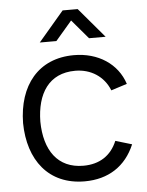

<svg xmlns="http://www.w3.org/2000/svg" viewBox="-54 -804 663 864"><g transform="rotate(-5 277.0 -372.5)"><path d="M294 15C401 15 480 -36.5 520.5 -132.5L446.5 -154.5C419.5 -89.5 367 -55.5 294 -55.5C178 -55.5 119.5 -140.5 118 -270C119.5 -396 174.5 -484.5 294 -484.5C364.5 -484.5 423 -447 448.5 -382.5L520.5 -405.5C490.5 -498 403.5 -555 294.5 -555C133 -555 42 -440 40 -270C42 -103.5 130.5 15 294 15ZM146.5 -625H221.5L295.5 -711.5L369 -625H444L329.5 -760H261.5Z"/></g></svg>

Font: Eudonet
Style: Regular
Weight: 400
Designer: Mikhail Sharanda
Foundry: Mikhail Sharanda
Version: Version 4.503;Glyphs 3.1.2 (3151)